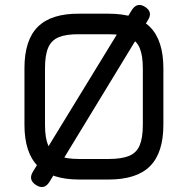

<svg xmlns="http://www.w3.org/2000/svg" viewBox="-20 -734 768 785"><path d="M304 0Q189.5 0 134.8 -54.8Q80 -109.5 80 -224V-455Q80 -570.5 135 -624.8Q190 -679 304 -678H424Q539 -678 593.5 -623.5Q648 -569 648 -454V-224Q648 -109.5 593.5 -54.8Q539 0 424 0ZM304 -84H424Q477.5 -84 508 -96.8Q538.5 -109.5 551.2 -140Q564 -170.5 564 -224V-454Q564 -507 551.2 -537.5Q538.5 -568 508 -581Q477.5 -594 424 -594H304Q251 -594.5 220.5 -582Q190 -569.5 177 -539Q164 -508.5 164 -455V-224Q164 -170.5 176.8 -140Q189.5 -109.5 220 -96.8Q250.5 -84 304 -84ZM128 23Q94.5 2 114 -31L519 -693Q540.5 -726.5 573 -706Q606 -685 585 -652L182 10Q160.5 43.5 128 23Z"/></svg>

Font: Jura Light
Style: Bold
Weight: 700
Version: Version 5.104